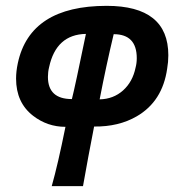

<svg xmlns="http://www.w3.org/2000/svg" viewBox="-20 -418 615 657"><path d="M552 -183Q536 -71 448 -20Q386 16 302 15Q282 117 264 219H157Q178 145 204 16Q142 16 93 -22Q35 -67 35 -149Q35 -174 41 -202Q83 -398 345 -398Q556 -398 556 -229Q556 -206 552 -183ZM444 -187Q448 -202 448 -219Q448 -301 369 -301Q343 -192 321 -78Q368 -79 401 -108.5Q434 -138 444 -187ZM274 -302Q172 -300 148 -188Q144 -172 144 -155Q144 -79 226 -79Q237 -122 274 -302Z"/></svg>

Font: GFS Neohellenic Rg
Style: Bold Italic
Weight: 700
Italic angle: -12°
Designer: Designed by Takis Katsoulidis and George D. Matthiopoulos.
Foundry: Designed by Takis Katsoulidis and George D. Matthiopoulos.
Version: Version 1.0